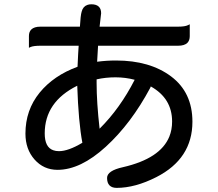

<svg xmlns="http://www.w3.org/2000/svg" viewBox="-20 -809 1040 914"><path d="M347.7 -400.9Q192.9 -324.2 192.9 -173.8Q192.9 -107.9 233.4 -93.8Q245.1 -89.4 260.7 -89.4Q305.2 -89.4 372.1 -129.4Q353.5 -228 347.7 -400.9ZM439.9 -414.1Q439.9 -321.8 454.1 -196.3Q551.8 -293.5 621.1 -429.2Q577.1 -440.9 529.8 -440.9Q482.4 -440.9 439.9 -431.2ZM101.1 -172.9Q101.1 -285.2 168.9 -368.2Q235.8 -449.7 349.1 -491.2L352.1 -553.2Q353.5 -572.3 354.5 -591.3H172.9Q139.6 -591.3 125 -585L117.7 -581.5V-637.7Q117.7 -657.2 128.9 -668.5Q142.6 -682.1 172.9 -682.1H360.4Q363.3 -735.8 368.7 -753.4Q375 -778.3 396 -785.6Q404.3 -788.6 415 -788.6Q439 -788.6 450.7 -776.9Q461.4 -766.1 461.4 -746.1V-745.6Q460.4 -737.8 454.1 -682.1H828.1Q860.8 -682.1 875.5 -689.5L883.3 -693.4V-636.7Q883.3 -616.7 872.1 -605Q857.9 -591.3 828.1 -591.3H446.8L442.4 -515.1Q486.3 -521 532.2 -521Q693.4 -521 794.4 -445.3Q896 -369.1 896 -229.5Q896 -53.2 724.1 34.2Q623.5 85.4 535.2 85.4Q513.2 85.4 501.5 73.7Q489.7 62 489.7 38.1Q489.7 3.4 565.4 -13.2Q743.7 -54.2 786.1 -158.7Q799.3 -191.4 799.3 -230.5Q799.3 -340.8 697.8 -397.5L695.3 -391.1Q604 -220.2 483.6 -110.4Q363.3 -0.5 253.9 -0.5Q188 -0.5 144.5 -49.6Q101.1 -98.6 101.1 -172.9Z"/></svg>

Font: YuPearl-Medium
Style: Medium
Weight: 500
Designer: Max Yao
Foundry: Max-Everyday
Version: Version 1.011; ttfautohint (v1.8.3)